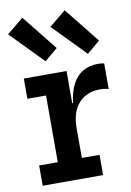

<svg xmlns="http://www.w3.org/2000/svg" viewBox="-93 -900 655 958"><g transform="rotate(-10 234.5 -421.5)"><path d="M304 -843 446.5 -664.5 380.5 -609 219.5 -774ZM89.5 -843 232 -664.5 166 -609 5 -774ZM260.5 -102.5H350V0H44V-102.5H138.5V-440.5H44V-543H260.5ZM452 -418.5Q442 -421 431 -422.5Q420 -424 408.5 -424Q340 -424 300.2 -379.2Q260.5 -334.5 260.5 -254L237 -380.5H265Q271.5 -437.5 291.5 -475.2Q311.5 -513 344.2 -532Q377 -551 421 -551Q429 -551 436.5 -550.2Q444 -549.5 452 -548Z"/></g></svg>

Font: Hepta Slab SemiBold
Style: Regular
Weight: 600
Designer: Michael LaGattuta
Foundry: Michael LaGattuta
Version: Version 1.102